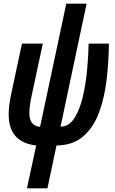

<svg xmlns="http://www.w3.org/2000/svg" viewBox="-20 -780 621 1040"><path d="M237 240 286 8Q376 7 432 -42.5Q488 -92 517.5 -173.5Q547 -255 558 -352Q569 -449 570 -544H460Q459 -480 452 -403Q445 -326 428.5 -255.5Q412 -185 382.5 -139.5Q353 -94 308 -94L449 -760H339L197 -93Q139 -98 139 -168Q139 -201 150 -255L212 -544H99L41 -273Q27 -206 27 -160Q27 -9 176 8L126 240Z"/></svg>

Font: Noto Sans Display Condensed
Style: Bold Italic
Weight: 700
Width: 3
Designer: Monotype Design team
Foundry: Monotype Imaging Inc.
Version: 1.000